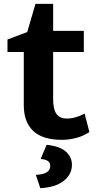

<svg xmlns="http://www.w3.org/2000/svg" viewBox="-20 -721 510 1001"><path d="M19 0ZM446 -33Q416 -12 378 -2Q340 8 303 8Q202 8 153 -38.5Q104 -85 104 -172V-450H19V-515L122 -554L165 -701H257V-560H417V-450H257V-207Q257 -151 274.5 -127Q292 -103 329 -103Q374 -103 421 -129ZM167 191Q209 188 225.5 176Q242 164 242 144Q242 111 192 108L223 34Q292 41 323.5 69.5Q355 98 355 138Q355 189 311.5 222.5Q268 256 190 260Z"/></svg>

Font: Martel Sans ExtraBold
Style: Regular
Weight: 800
Designer: Dan Reynolds and Mathieu Réguer
Foundry: Dan Reynolds and Mathieu Réguer
Version: Version 1.002; ttfautohint (v1.1) -l 5 -r 5 -G 72 -x 0 -D la